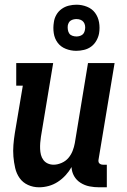

<svg xmlns="http://www.w3.org/2000/svg" viewBox="-20 -788 540 816"><path d="M146 8Q121 8 99 -2Q77 -12 63.5 -31Q50 -50 44.5 -74Q39 -98 37 -122.5Q35 -147 37 -172Q39 -197 43 -222L77 -424H49V-520H206L154 -207Q152 -194 151 -181Q150 -168 150.5 -155Q151 -142 154 -130Q157 -118 164.5 -108Q172 -98 183.5 -93Q195 -88 208 -88Q224 -88 241.5 -95.5Q259 -103 270.5 -116.5Q282 -130 288.5 -146.5Q295 -163 298 -180L354 -520H467L399 -111Q398 -107 398.5 -102Q399 -97 402 -94Q405 -91 409 -89.5Q413 -88 418 -88H434V8H402Q380 8 360 4Q340 0 322.5 -11Q305 -22 295 -39.5Q285 -57 284 -78Q274 -60 259 -43.5Q244 -27 225.5 -15Q207 -3 186.5 2.5Q166 8 146 8ZM304 -572Q281 -572 259.5 -580.5Q238 -589 225 -606.5Q212 -624 208.5 -647Q205 -670 209 -694Q211 -710 219.5 -725Q228 -740 242 -750Q256 -760 272.5 -764Q289 -768 305 -768Q328 -768 349.5 -759.5Q371 -751 384 -733.5Q397 -716 401 -693Q405 -670 401 -646Q398 -630 389.5 -615Q381 -600 367.5 -590Q354 -580 337 -576Q320 -572 304 -572ZM305 -633Q311 -633 317 -634.5Q323 -636 328.5 -639.5Q334 -643 337 -649Q340 -655 341 -661Q343 -670 341.5 -679Q340 -688 335 -694.5Q330 -701 322 -704Q314 -707 305 -707Q299 -707 292.5 -705.5Q286 -704 280.5 -700.5Q275 -697 272 -691Q269 -685 268 -679Q267 -670 268.5 -661Q270 -652 274.5 -645.5Q279 -639 287.5 -636Q296 -633 305 -633Z"/></svg>

Font: Iosevka Curly Slab
Style: Bold Italic
Weight: 700
Italic angle: -9°
Monospace: yes
Designer: Belleve Invis
Foundry: Belleve Invis
Version: Version 22.1.2; ttfautohint (v1.8.4)